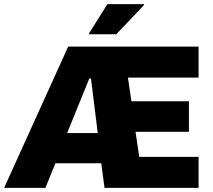

<svg xmlns="http://www.w3.org/2000/svg" viewBox="-42 -915 1037 935"><path d="M-22 0 290 -688H925V-537H581L598 -422H878V-273H618L636 -151H925V0H467L451 -120H228L179 0ZM285 -267H434L401 -533H393ZM392 -748V-753L481 -895H659V-890L524 -748Z"/></svg>

Font: Saira ExtraBold
Style: Regular
Weight: 800
Designer: Hector Gatti with collaboration of the Omnibus-Type team
Foundry: Omnibus-Type
Version: Version 1.100; ttfautohint (v1.8.3)